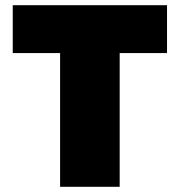

<svg xmlns="http://www.w3.org/2000/svg" viewBox="-20 -718 690 738"><path d="M211 0V-514H29V-698H622V-514H440V0Z"/></svg>

Font: Azeret Mono Thin Black
Style: Regular
Weight: 900
Version: Version 1.002